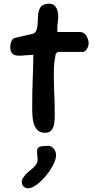

<svg xmlns="http://www.w3.org/2000/svg" viewBox="-20 -693 525 1031"><path d="M238 90Q255 90 268 105Q281 120 281 140Q281 162 265.5 192.5Q250 223 226 251.5Q202 280 176.5 299Q151 318 131 318Q117 318 107 308.5Q97 299 97 283Q97 272 104 262.5Q111 253 117 244Q129 232 144 220.5Q159 209 170.5 195Q182 181 182 164Q182 153 180.5 142.5Q179 132 179 118Q179 98 196 94Q213 90 238 90ZM223 20Q192 20 177 1Q162 -18 157.5 -45.5Q153 -73 153 -96V-134Q153 -197 155.5 -261Q158 -325 159 -399Q134 -398 116.5 -396Q99 -394 81 -394Q35 -394 35 -439Q35 -456 41 -471.5Q47 -487 66 -491L154 -511Q171 -515 176.5 -532.5Q182 -550 182.5 -573.5Q183 -597 185.5 -620Q188 -643 200.5 -658Q213 -673 243 -673Q264 -673 274.5 -661.5Q285 -650 289 -634Q293 -618 293 -603Q293 -601 292 -589.5Q291 -578 289.5 -567Q288 -556 288 -553V-521H410Q432 -521 444 -500.5Q456 -480 456 -459Q456 -455 453 -444Q450 -433 442 -423.5Q434 -414 420 -414H292Q291 -414 288 -412.5Q285 -411 281 -406L279 -403Q274 -376 272 -359.5Q270 -343 269.5 -329.5Q269 -316 269 -297Q269 -242 271.5 -187Q274 -132 274 -71Q274 -51 271 -30Q268 -9 257 5.5Q246 20 223 20Z"/></svg>

Font: Fuzzy Bubbles
Style: Bold
Weight: 700
Designer: Robert E. Leuschke
Foundry: Robert E. Leuschke
Version: Version 1.010; ttfautohint (v1.8.3)